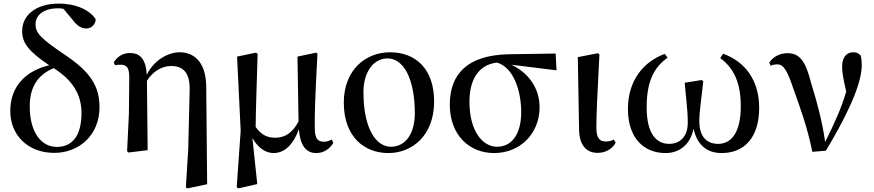

<svg xmlns="http://www.w3.org/2000/svg" viewBox="-20 -833 4850 1065"><path d="M281 15C420 15 532 -85 532 -238C532 -355 481 -433 346 -525C204 -620 177 -651 177 -698C177 -754 229 -787 302 -787C312 -787 322 -786 332 -784L382 -724C407 -689 433 -675 458 -675C488 -675 510 -698 511 -726C479 -777 402 -813 306 -813C184 -813 103 -752 103 -661C103 -597 134 -551 253 -471C126 -441 37 -357 37 -217C37 -85 133 15 281 15ZM278 -455C378 -391 432 -314 432 -206C432 -83 383 -18 295 -18C210 -18 145 -98 145 -242C145 -338 179 -414 278 -455Z M1011 206 1020 212 1129 189 1124 -350C1123 -499 1048 -543 976 -543C917 -543 836 -504 794 -418C789 -510 754 -539 700 -539C658 -539 628 -515 611 -487L618 -471C629 -474 638 -474 648 -474C683 -474 697 -458 697 -404L695 -201L685 6L693 13L799 0L795 -385C830 -441 883 -467 929 -467C992 -467 1035 -434 1032 -332L1024 -4Z M1497 16C1561 16 1608 -34 1638 -116C1644 -29 1676 16 1734 16C1777 16 1809 -8 1829 -40L1820 -59C1807 -53 1795 -47 1777 -47C1743 -47 1726 -62 1726 -125C1725 -201 1728 -299 1741 -534L1734 -541L1630 -519L1636 -160C1603 -95 1559 -69 1507 -69C1463 -69 1428 -85 1398 -129C1399 -227 1403 -328 1409 -534L1400 -541L1295 -519L1315 -108L1293 205L1302 212L1407 188L1380 -68C1407 -18 1450 16 1497 16Z M2134 16C2265 16 2388 -80 2388 -270C2388 -450 2287 -543 2143 -543C2010 -543 1887 -447 1887 -264C1887 -74 2001 16 2134 16ZM2148 -19C2069 -19 1996 -114 1996 -322C1996 -433 2051 -509 2130 -509C2219 -509 2281 -395 2281 -205C2281 -98 2234 -19 2148 -19Z M2721 16C2863 16 2973 -90 2973 -238C2973 -350 2904 -434 2816 -474L3067 -443L3062 -536L2801 -532C2573 -527 2475 -423 2475 -252C2475 -85 2582 16 2721 16ZM2736 -486C2825 -462 2871 -335 2871 -211C2871 -89 2819 -19 2737 -19C2655 -19 2584 -109 2584 -268C2584 -389 2632 -473 2736 -486Z M3296 15C3345 15 3382 -14 3395 -42L3385 -59C3373 -53 3360 -48 3341 -48C3310 -48 3288 -63 3288 -123C3288 -197 3292 -286 3305 -531L3297 -538L3185 -516L3192 -116C3193 -25 3234 15 3296 15Z M3672 16C3748 16 3809 -30 3827 -119C3847 -29 3901 16 3983 16C4107 16 4191 -68 4191 -235C4191 -388 4113 -491 3991 -535L3975 -511C4053 -453 4089 -371 4089 -243C4089 -96 4035 -35 3964 -35C3896 -35 3859 -79 3859 -161C3859 -219 3874 -310 3881 -383L3871 -389L3778 -374C3785 -289 3795 -222 3795 -153C3795 -73 3750 -35 3692 -35C3620 -35 3567 -92 3567 -237C3567 -377 3604 -457 3683 -513L3667 -534C3548 -490 3463 -386 3463 -228C3463 -71 3548 16 3672 16Z M4486 9 4561 3C4656 -155 4760 -352 4760 -471C4760 -493 4759 -507 4754 -525C4743 -537 4732 -543 4713 -543C4673 -543 4651 -512 4651 -462C4651 -432 4659 -388 4674 -325C4645 -227 4607 -147 4557 -45C4541 -162 4509 -277 4479 -373C4448 -497 4414 -538 4348 -538C4308 -538 4267 -519 4247 -485L4255 -468C4265 -473 4277 -476 4291 -476C4327 -476 4347 -441 4380 -343C4417 -240 4459 -125 4486 9Z"/></svg>

Font: Noto Serif CJK KR SemiBold
Style: Regular
Weight: 600
Designer: Ryoko NISHIZUKA 西塚涼子 (kana & ideographs); Frank Grießhammer (Latin, Greek & Cyrillic); Wenlong ZHANG 张文龙 (bopomofo); San
Foundry: Adobe
Version: Version 2.001;hotconv 1.1.0;makeotfexe 2.6.0